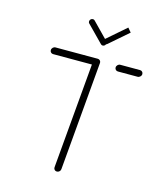

<svg xmlns="http://www.w3.org/2000/svg" viewBox="-105 -758 687 832"><g transform="rotate(15 239.0 -341.5)"><path d="M288.1 -504.1 245.6 -15.6Q245.2 -9.3 240.2 -4.8Q235.2 -0.4 228.9 -0.4Q222.6 -0.4 218.5 -4.8Q214.4 -9.3 214.8 -15.6L257.4 -504.1ZM67.8 -501.9Q67.8 -508.5 72.8 -513.5Q77.8 -518.5 84.4 -518.5H274.1Q280 -518.5 284.1 -514.4Q288.1 -510.4 288.1 -504.4Q288.1 -497.8 283 -492.8Q277.8 -487.8 271.5 -487.8H81.9Q75.9 -487.8 71.9 -491.9Q67.8 -495.9 67.8 -501.9ZM358.5 -501.9Q358.5 -508.5 363.5 -513.5Q368.5 -518.5 375.2 -518.5H463.7Q469.6 -518.5 473.7 -514.4Q477.8 -510.4 477.8 -504.4Q477.8 -497.8 472.6 -492.8Q467.4 -487.8 461.1 -487.8H372.6Q366.7 -487.8 362.6 -491.9Q358.5 -495.9 358.5 -501.9ZM195.6 -664.8Q195.6 -670.7 199.6 -674.8Q203.7 -678.9 209.6 -678.9Q214.8 -678.9 218.1 -675.2L290.4 -601.1Q293.3 -598.1 293.3 -593.3Q293.3 -587.4 289.3 -583.3Q285.2 -579.3 279.3 -579.3Q274.4 -579.3 271.1 -583L198.5 -657Q195.6 -660 195.6 -664.8ZM382.6 -664.8 298.1 -591.5Q294.8 -587.8 289.3 -587.8Q284.1 -587.8 280.9 -590.9Q277.8 -594.1 277.8 -598.9Q277.8 -605.9 282.2 -609.6L367 -683.3Z"/></g></svg>

Font: 26F Galaxy Sans Ultra Light
Style: Italic
Weight: 200
Italic angle: -5°
Designer: C₂₉H₂₅N₃O₅
Version: Version 1.200